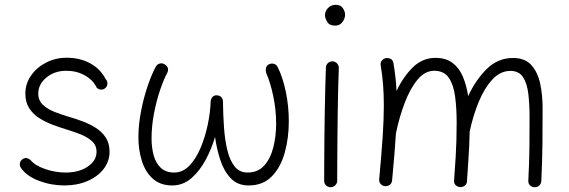

<svg xmlns="http://www.w3.org/2000/svg" viewBox="-20 -759 2387 806"><path d="M422.9 -390.1Q415.5 -382.8 405.3 -382.8Q395 -382.8 386.2 -390.6Q371.1 -422.9 336.4 -442.4Q301.8 -461.9 258.3 -461.9Q209 -461.9 174.8 -433.6Q140.6 -405.3 140.6 -366.2Q140.6 -337.4 160.4 -318.8Q180.2 -300.3 210.2 -288.8Q240.2 -277.3 271 -268.1Q298.3 -260.3 327.6 -249.3Q356.9 -238.3 382.6 -221.9Q408.2 -205.6 424.1 -181.4Q439.9 -157.2 439.9 -122.6Q439.9 -81.5 414.8 -49.3Q389.6 -17.1 346.7 1.2Q303.7 19.5 250.5 19.5Q194.8 19.5 143.3 0Q91.8 -19.5 67.9 -54.2Q61.5 -64 63.7 -74.5Q65.9 -85 75.2 -91.3Q84 -97.2 93 -95Q102.1 -92.8 107.9 -87.4Q127 -64 169.7 -49.3Q212.4 -34.7 255.4 -34.7Q312 -34.7 348.6 -59.8Q385.3 -85 385.3 -121.6Q385.3 -149.4 365.7 -166.7Q346.2 -184.1 317.1 -195.6Q288.1 -207 258.3 -215.8Q230.5 -224.1 200.7 -235.4Q170.9 -246.6 144.8 -263.2Q118.7 -279.8 102.5 -304.9Q86.4 -330.1 86.4 -366.2Q86.4 -407.7 110.4 -441.9Q134.3 -476.1 173.6 -496.3Q212.9 -516.6 259.8 -516.6Q316.4 -516.6 359.4 -492.7Q402.3 -468.8 423.3 -427.2Q431.2 -418.9 430.9 -408.2Q430.7 -397.5 422.9 -390.1Z M672.4 -488.3Q692.9 -474.1 681.6 -452.1Q667.5 -426.3 652.1 -381.1Q636.7 -335.9 626.5 -282.7Q616.2 -229.5 616.2 -178.7Q616.2 -139.2 625.2 -106.4Q634.3 -73.7 655.3 -54.2Q676.3 -34.7 710.9 -34.7Q747.1 -34.7 774.9 -63.5Q802.7 -92.3 822 -138.2Q841.3 -184.1 852.1 -235.6Q862.8 -287.1 864.3 -332.5Q865.2 -344.7 872.3 -352.1Q879.4 -359.4 889.6 -358.9Q900.9 -358.9 908.4 -351.6Q916 -344.2 916 -333Q916.5 -278.8 920.2 -225.8Q923.8 -172.9 934.1 -129.6Q944.3 -86.4 964.8 -60.5Q985.4 -34.7 1019 -34.7Q1062.5 -34.7 1088.9 -63.7Q1115.2 -92.8 1127.2 -139.9Q1139.2 -187 1139.2 -240.2Q1139.2 -297.4 1127.2 -355Q1115.2 -412.6 1097.7 -452.1Q1094.2 -463.9 1096.9 -474.4Q1099.6 -484.9 1110.4 -489.7Q1121.1 -494.1 1131.1 -490.7Q1141.1 -487.3 1146 -476.6Q1167.5 -433.6 1179.9 -373.5Q1192.4 -313.5 1192.4 -249.5Q1192.4 -179.7 1175.3 -118.2Q1158.2 -56.6 1121.1 -18.6Q1084 19.5 1023.9 19.5Q977.5 19.5 949 -10.3Q920.4 -40 905 -86.9Q889.6 -133.8 882.8 -184.1Q868.7 -135.7 843.8 -88.9Q818.8 -42 783.7 -11.2Q748.5 19.5 703.1 19.5Q652.8 19.5 621.3 -9Q589.8 -37.6 575.4 -84Q561 -130.4 561 -182.6Q561 -235.8 572.3 -293.2Q583.5 -350.6 600.6 -400.1Q617.7 -449.7 634.3 -479.5Q640.1 -489.7 651.1 -492.4Q662.1 -495.1 672.4 -488.3Z M1344.2 -694.8Q1344.2 -711.9 1356.9 -725.3Q1369.6 -738.8 1389.2 -738.8Q1410.6 -738.8 1419.7 -724.1Q1428.7 -709.5 1428.7 -698.2Q1428.7 -681.6 1417.7 -666.5Q1406.7 -651.4 1386.7 -651.4Q1362.8 -651.4 1353.5 -667.5Q1344.2 -683.6 1344.2 -694.8ZM1376.5 -501.5Q1387.7 -501 1395.3 -492.4Q1402.8 -483.9 1402.3 -472.7Q1400.9 -438.5 1399.7 -390.1Q1398.4 -341.8 1397.7 -286.9Q1397 -231.9 1396.5 -177.7Q1396 -123.5 1395.8 -77.1Q1395.5 -30.8 1395.5 0Q1395.5 11.2 1387.2 19Q1378.9 26.9 1367.7 26.9Q1356.4 26.9 1348.6 19Q1340.8 11.2 1340.8 0Q1340.8 -30.8 1341.1 -77.4Q1341.3 -124 1341.8 -178.2Q1342.3 -232.4 1343.3 -287.6Q1344.2 -342.8 1345.5 -391.8Q1346.7 -440.9 1348.1 -475.6Q1348.6 -486.8 1356.9 -494.4Q1365.2 -502 1376.5 -501.5Z M1571.8 -6.8Q1581.5 -111.3 1586.4 -185.1Q1591.3 -258.8 1591.3 -315.9Q1591.3 -363.8 1588.1 -403.8Q1585 -443.8 1578.1 -484.4Q1576.2 -497.1 1582.8 -504.9Q1589.4 -512.7 1598.6 -514.6Q1609.4 -517.1 1619.6 -512Q1629.9 -506.8 1631.8 -493.2Q1636.7 -464.4 1639.9 -435.8Q1643.1 -407.2 1644.5 -377Q1672.9 -437 1713.4 -476.6Q1753.9 -516.1 1807.6 -516.1Q1852.1 -516.1 1880.1 -494.6Q1908.2 -473.1 1923.3 -436.8Q1938.5 -400.4 1945.3 -355.5Q1976.6 -423.3 2023.4 -469.5Q2070.3 -515.6 2133.3 -515.6Q2184.6 -515.6 2211.4 -484.9Q2238.3 -454.1 2248 -406.2Q2257.8 -358.4 2257.8 -306.2Q2257.8 -231 2257.1 -156Q2256.3 -81.1 2252.4 0.5Q2252 11.2 2244.6 19Q2237.3 26.9 2224.6 26.9Q2211.9 26.9 2204.6 18.8Q2197.3 10.7 2197.8 0Q2201.7 -73.7 2202.4 -137.7Q2203.1 -201.7 2203.1 -266.6Q2203.1 -319.8 2198 -364Q2192.9 -408.2 2175.8 -434.8Q2158.7 -461.4 2123 -461.4Q2080.6 -461.4 2047.1 -425.5Q2013.7 -389.6 1989.7 -331.5Q1965.8 -273.4 1951.7 -207Q1951.2 -175.3 1949.7 -146.7Q1948.2 -118.2 1946 -83.3Q1943.8 -48.3 1940.4 2Q1939.5 14.6 1930.4 20.8Q1921.4 26.9 1911.1 26.4Q1900.9 25.4 1893.1 18.6Q1885.3 11.7 1886.2 -2Q1890.6 -61 1892.8 -99.4Q1895 -137.7 1896 -170.7Q1897 -203.6 1897 -245.6Q1897 -303.7 1890.6 -353Q1884.3 -402.3 1864.3 -432.1Q1844.2 -461.9 1802.7 -461.9Q1763.7 -461.9 1732.7 -424.6Q1701.7 -387.2 1679 -327.4Q1656.2 -267.6 1642.1 -199.2Q1639.6 -157.7 1635.5 -108.9Q1631.3 -60.1 1626 -1.5Q1624.5 11.7 1615.2 17.6Q1606 23.4 1595.7 22.5Q1585.9 21.5 1578.4 13.9Q1570.8 6.3 1571.8 -6.8Z"/></svg>

Font: Mikhak-DS1-FD Light
Style: Regular
Weight: 300
Designer: Amin Abedi
Version: Version 3.2